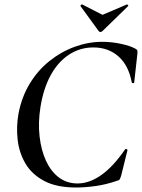

<svg xmlns="http://www.w3.org/2000/svg" viewBox="-20 -822 632 854"><path d="M319 12Q231 12 176 -17.5Q121 -47 93 -95Q65 -143 58.5 -200.5Q52 -258 62 -315Q76 -390 112 -449.5Q148 -509 200 -550.5Q252 -592 312.5 -614Q373 -636 435 -636Q476 -636 518 -627Q560 -618 583 -605Q590 -601 591 -597Q592 -593 591 -582L577 -456Q577 -452 572 -452Q567 -452 566 -456Q552 -531 507 -571Q462 -611 395 -611Q336 -611 287 -579Q238 -547 205.5 -487.5Q173 -428 160 -346Q149 -277 156 -215.5Q163 -154 184.5 -107Q206 -60 241.5 -33Q277 -6 325 -6Q377 -6 430 -43Q483 -80 536 -157Q539 -161 543.5 -158.5Q548 -156 547 -154L519 -41Q515 -29 512.5 -24.5Q510 -20 501 -18Q452 -1 405 5.5Q358 12 319 12ZM418 -685 338 -795Q337 -797 340 -800Q343 -803 346 -802L436 -756L544 -802Q546 -803 549 -800Q552 -797 550 -795L437 -685Q426 -674 418 -685Z"/></svg>

Font: Cormorant SemiBold
Style: Italic
Weight: 600
Italic angle: -10°
Designer: Christian Thalmann (Catharsis Fonts)
Foundry: Catharsis Fonts
Version: Version 4.000